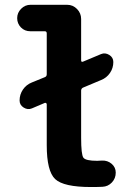

<svg xmlns="http://www.w3.org/2000/svg" viewBox="-20 -750 540 780"><path d="M394.5 -97.7Q417 -98.6 433.6 -84.5Q450.2 -70.3 450.2 -48.8Q450.2 -25.4 434.6 -8.8Q418.9 7.8 396.5 8.8Q381.8 9.8 349.6 9.8Q238.3 9.8 204.1 -22.5Q169.9 -54.7 169.9 -160.2V-326.2Q169.9 -329.1 167.5 -331.1Q165 -333 162.1 -332L109.4 -309.6Q92.8 -302.7 76.2 -313Q59.6 -323.2 59.6 -341.8Q59.6 -366.2 73.2 -386.2Q86.9 -406.2 109.4 -415L162.1 -436.5Q169.9 -439.5 169.9 -448.2V-614.3Q169.9 -623 162.1 -623H103.5Q80.1 -623 64.9 -638.7Q49.8 -654.3 49.8 -676.3Q49.8 -698.2 65.9 -714.4Q82 -730.5 103.5 -730.5H252.9Q276.4 -730.5 293 -713.4Q309.6 -696.3 309.6 -672.9V-504.9Q309.6 -496.1 318.4 -500L390.6 -530.3Q407.2 -537.1 423.8 -526.9Q440.4 -516.6 440.4 -498Q440.4 -473.6 426.8 -453.6Q413.1 -433.6 390.6 -424.8L318.4 -394.5Q310.5 -391.6 309.6 -382.8V-190.4Q309.6 -122.1 318.8 -109.4Q328.1 -96.7 375 -96.7Q377.9 -96.7 384.3 -97.2Q390.6 -97.7 394.5 -97.7Z"/></svg>

Font: Rounded Mgen+ 1m bold
Style: Bold
Weight: 700
Designer: [Source Han Sans]
Ryoko NISHIZUKA  (kana & ideographs); Paul D. Hunt (Latin, Greek & Cyrillic); Wenlong ZHANG  (bopomofo
Version: Version 1.059.20150602